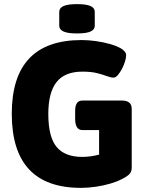

<svg xmlns="http://www.w3.org/2000/svg" viewBox="-20 -902 712 930"><path d="M372 8Q37 8 37 -351Q37 -708 375 -708Q408 -708 444 -703Q480 -698 512 -689Q544 -680 565 -668Q577 -661 584 -652.5Q591 -644 591 -634Q591 -622 585.5 -604Q580 -586 570.5 -568Q561 -550 550.5 -538Q540 -526 530 -526Q517 -526 498.5 -533Q480 -540 451.5 -547.5Q423 -555 379 -555Q294 -555 254 -504.5Q214 -454 214 -350Q214 -239 254 -190.5Q294 -142 378 -142Q418 -142 460 -153V-272H379Q344 -272 344 -327V-365Q344 -415 379 -415H570Q618 -415 618 -375V-90Q618 -72 608.5 -60.5Q599 -49 571 -35Q549 -23 515.5 -13Q482 -3 444.5 2.5Q407 8 372 8ZM353 -740Q308 -740 287.5 -749.5Q267 -759 267 -777V-845Q267 -863 287.5 -872.5Q308 -882 353 -882Q399 -882 419 -872.5Q439 -863 439 -845V-777Q439 -759 419 -749.5Q399 -740 353 -740Z"/></svg>

Font: Asap ExtraBold
Style: Regular
Weight: 800
Designer: Pablo Cosgaya
Foundry: Omnibus-Type
Version: Version 3.001; ttfautohint (v1.8.4.7-5d5b)